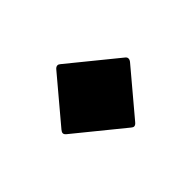

<svg xmlns="http://www.w3.org/2000/svg" viewBox="-58 -442 349 349"><g transform="rotate(45 116.0 -267.5)"><path d="M29.8 -263.2 104.5 -355Q106.9 -357.9 109.9 -357.9Q113.3 -357.9 116.7 -355L200.2 -284.7Q204.6 -281.2 204.6 -277.8Q204.6 -275.4 202.1 -272.5L127.4 -180.7Q124.5 -177.2 121.6 -177.2Q118.7 -177.2 115.2 -180.2L31.7 -250.5Q27.3 -253.9 27.3 -257.8Q27.3 -260.3 29.8 -263.2Z"/></g></svg>

Font: Aref Ruqaa
Style: Regular
Weight: 400
Designer: Abdullah Aref
Version: Version 1.002